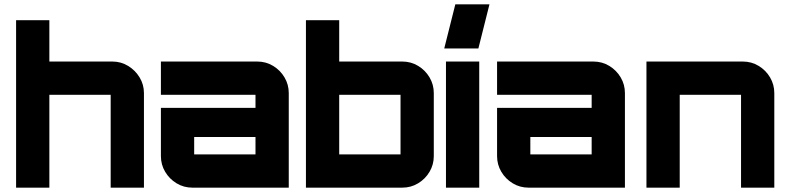

<svg xmlns="http://www.w3.org/2000/svg" viewBox="-20 -863 3635 883"><path d="M54 0V-770H207V-580H497Q536 -580 569 -560Q602 -540 622 -507Q642 -474 642 -435V0H489V-427Q489 -427 489 -427Q489 -427 489 -427H207Q207 -427 207 -427Q207 -427 207 -427V0Z M865 0Q825 0 792 -20Q759 -40 739.5 -73Q720 -106 720 -145V-367H1155V-427Q1155 -427 1155 -427Q1155 -427 1155 -427H720V-580H1163Q1203 -580 1236 -560Q1269 -540 1288.5 -507Q1308 -474 1308 -435V0ZM873 -153H1155V-233H873V-153Q873 -153 873 -153Q873 -153 873 -153Z M1387 0V-770H1540V-580H1830Q1870 -580 1903 -560Q1936 -540 1955.5 -507Q1975 -474 1975 -435V-145Q1975 -106 1955.5 -73Q1936 -40 1903 -20Q1870 0 1830 0ZM1540 -153H1822Q1822 -153 1822 -153Q1822 -153 1822 -153V-427Q1822 -427 1822 -427Q1822 -427 1822 -427H1540Q1540 -427 1540 -427Q1540 -427 1540 -427V-153Q1540 -153 1540 -153Q1540 -153 1540 -153Z M2031 0V-580H2184V0ZM2023 -640 2074 -843H2231L2180 -640Z M2411 0Q2371 0 2338 -20Q2305 -40 2285.5 -73Q2266 -106 2266 -145V-367H2701V-427Q2701 -427 2701 -427Q2701 -427 2701 -427H2266V-580H2709Q2749 -580 2782 -560Q2815 -540 2834.5 -507Q2854 -474 2854 -435V0ZM2419 -153H2701V-233H2419V-153Q2419 -153 2419 -153Q2419 -153 2419 -153Z M2953 0V-580H3396Q3436 -580 3469 -560Q3502 -540 3521.5 -507Q3541 -474 3541 -435V0H3388V-427Q3388 -427 3388 -427Q3388 -427 3388 -427H3106Q3106 -427 3106 -427Q3106 -427 3106 -427V0Z"/></svg>

Font: Orbitron Black
Style: Regular
Weight: 900
Designer: Matt McInerney
Foundry: The League of Moveable Type
Version: Version 2.001